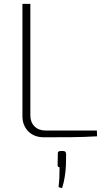

<svg xmlns="http://www.w3.org/2000/svg" viewBox="-20 -710 549 993"><path d="M137 -690V-113Q137 -78 158.5 -56.5Q180 -35 215 -35H481L482 -5Q414 -1 345 -0.5Q276 0 208 0Q156 0 126 -31Q96 -62 96 -109V-690ZM306 71Q314 71 317.5 74.5Q321 78 322 87L321 144Q320 171 315 203.5Q310 236 301 263L283 258Q286 231 287 210.5Q288 190 288 155Q277 155 278 142L279 87Q278 78 282 74.5Q286 71 294 71Z"/></svg>

Font: Exo 2 ExtraLight
Style: Regular
Weight: 250
Designer: Natanael Gama
Foundry: Natanael Gama
Version: Version 2.010